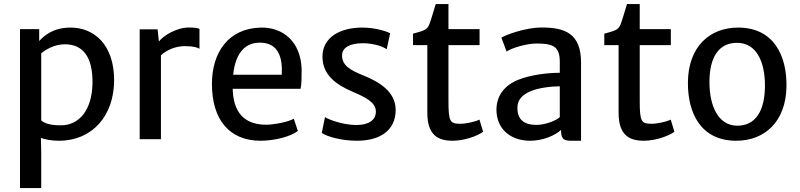

<svg xmlns="http://www.w3.org/2000/svg" viewBox="-20 -704 4044 971"><path d="M187 -6.3C210 1.5 241.2 7.8 278.3 7.8C446.8 7.8 557.1 -118.7 557.1 -298.8C557.1 -479.5 454.6 -564.5 337.4 -564.5C247.1 -564.5 203.1 -522.9 178.2 -496.6V-556.6H81.1V247.1H188.5V67.9ZM188.5 -95.2V-434.6C211.9 -453.1 254.4 -480 307.6 -480C398.4 -480 449.2 -418 447.8 -284.2C445.8 -144.5 377.9 -70.3 288.6 -70.3C241.2 -70.3 209 -77.1 188.5 -95.2Z M686.5 0H793.9V-424.3C818.4 -446.8 860.8 -470.7 915.5 -470.7C961.4 -470.7 979 -462.9 988.8 -457.5V-558.1C979 -562.5 960.9 -564.9 934.6 -564.9C871.6 -564.9 804.2 -522 783.7 -494.1L776.9 -555.7H686.5Z M1051.8 -279.3C1051.8 -98.6 1140.1 7.8 1298.3 7.8C1365.2 7.8 1449.7 -12.2 1486.3 -42L1465.8 -103.5C1438.5 -87.4 1364.3 -73.2 1327.1 -73.2C1236.3 -73.2 1163.6 -114.3 1157.2 -245.1C1157.2 -248.5 1156.7 -251.5 1156.7 -254.9H1500C1505.4 -279.8 1505.4 -312.5 1505.4 -354.5C1501 -493.7 1411.1 -566.4 1300.3 -564.5C1137.2 -561.5 1051.8 -441.4 1051.8 -279.3ZM1159.2 -326.2C1171.9 -446.3 1227.5 -488.3 1294.4 -488.3C1392.1 -488.3 1409.7 -405.8 1404.8 -326.2Z M1607.4 -31.7C1633.8 -12.7 1708.5 7.8 1784.7 7.8C1905.3 7.8 1981 -46.9 1981 -147.9C1981 -243.2 1892.6 -292 1817.9 -322.3C1750 -349.6 1708.5 -374 1710 -425.8C1710.9 -461.9 1747.1 -485.4 1815.4 -485.4C1867.2 -485.4 1918.5 -469.2 1935.5 -454.6L1953.1 -535.6C1936.5 -544.9 1879.4 -564.5 1812 -564.5C1701.7 -564.5 1612.3 -516.6 1610.8 -419.9C1609.9 -326.7 1677.2 -276.4 1766.1 -238.8C1829.6 -211.9 1880.9 -185.5 1880.9 -140.1C1880.9 -96.7 1845.2 -71.3 1779.8 -71.8C1709 -72.8 1638.7 -101.1 1623.5 -111.8Z M2141.1 -133.3C2141.1 -18.1 2197.8 7.8 2269.5 7.8C2325.7 7.8 2393.1 -15.1 2423.3 -37.6L2404.8 -99.1C2386.2 -89.4 2338.4 -78.1 2309.6 -78.1C2256.3 -78.1 2248 -86.9 2248 -193.8V-475.6H2405.3V-556.6H2248V-683.6H2183.6C2169.9 -639.2 2160.2 -604 2151.4 -581.5C2139.6 -549.8 2117.7 -547.9 2068.8 -533.7V-475.6H2141.1Z M2490.7 -148.9C2490.7 -51.3 2562.5 7.8 2661.1 7.8C2727.1 7.8 2787.6 -19.5 2817.4 -46.9V-43C2817.4 5.4 2837.4 7.8 2874.5 7.8H2918.5V-387.7C2918.5 -533.7 2838.4 -564.9 2720.2 -564.9C2633.8 -564.9 2536.1 -526.4 2515.6 -513.7L2542 -443.4C2567.4 -461.4 2643.6 -483.9 2692.4 -483.9C2772.9 -483.9 2811 -471.7 2811 -392.1V-335.9C2748 -335.9 2663.6 -325.7 2599.1 -299.8C2532.7 -272.5 2490.7 -221.2 2490.7 -148.9ZM2596.7 -158.2C2596.7 -201.2 2622.6 -223.6 2658.7 -240.7C2698.7 -259.8 2770.5 -267.6 2811 -267.6V-111.8C2799.8 -98.6 2742.7 -72.3 2692.9 -72.3C2627.9 -72.3 2596.7 -101.6 2596.7 -158.2Z M3108.4 -133.3C3108.4 -18.1 3165 7.8 3236.8 7.8C3293 7.8 3360.4 -15.1 3390.6 -37.6L3372.1 -99.1C3353.5 -89.4 3305.7 -78.1 3276.9 -78.1C3223.6 -78.1 3215.3 -86.9 3215.3 -193.8V-475.6H3372.6V-556.6H3215.3V-683.6H3150.9C3137.2 -639.2 3127.4 -604 3118.7 -581.5C3106.9 -549.8 3085 -547.9 3036.1 -533.7V-475.6H3108.4Z M3703.1 7.8C3846.7 7.8 3954.6 -87.9 3957.5 -266.6C3959.5 -425.3 3891.6 -564.5 3712.9 -564.5C3569.8 -564.5 3461.4 -468.8 3459 -290C3457 -131.3 3524.9 7.8 3703.1 7.8ZM3706.1 -68.4C3611.3 -70.3 3567.9 -169.4 3567.9 -288.6C3567.9 -417 3616.7 -489.3 3710.4 -487.3C3806.2 -485.8 3848.6 -390.6 3848.6 -271.5C3848.6 -142.6 3800.3 -66.4 3706.1 -68.4Z"/></svg>

Font: Merriweather Sans
Style: Regular
Weight: 400
Designer: Eben Sorkin ( eben@eyebytes.com )
Foundry: Eben Sorkin
Version: Version 1.003